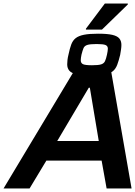

<svg xmlns="http://www.w3.org/2000/svg" viewBox="-54 -1057 758 1077"><path d="M-34 0 379 -688H564L684 0H544L516 -156H206L112 0ZM267 -266H500L450 -565H444ZM455 -634Q404 -634 375 -640.5Q346 -647 334.5 -661Q323 -675 323 -696Q323 -707 324.5 -720.5Q326 -734 330 -750Q337 -784 345.5 -807Q354 -830 370.5 -843Q387 -856 417 -862Q447 -868 496 -868Q548 -868 576 -861.5Q604 -855 615.5 -841Q627 -827 627 -805Q627 -794 625 -780Q623 -766 620 -749Q612 -716 603.5 -693.5Q595 -671 579.5 -658Q564 -645 534.5 -639.5Q505 -634 455 -634ZM462 -691Q498 -691 513.5 -696Q529 -701 535 -714Q541 -727 546 -750Q548 -760 549.5 -768.5Q551 -777 551 -784Q551 -799 538 -804.5Q525 -810 488 -810Q452 -810 436 -805Q420 -800 414.5 -787Q409 -774 403 -750Q401 -740 400 -732.5Q399 -725 399 -719Q399 -703 411.5 -697Q424 -691 462 -691ZM428 -891V-896L534 -1037H663V-1032L518 -891Z"/></svg>

Font: Saira SemiExpanded SemiBold
Style: Italic
Weight: 600
Width: 6
Italic angle: -12°
Designer: Hector Gatti with collaboration of the Omnibus-Type team
Foundry: Omnibus-Type
Version: Version 1.101